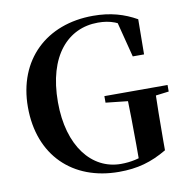

<svg xmlns="http://www.w3.org/2000/svg" viewBox="-85 -842 927 944"><g transform="rotate(-10 378.5 -370.0)"><path d="M434.5 18.6C527.1 18.6 596.7 -1.1 674.5 -46.8V-96.6C674.5 -193.8 676.2 -277.6 678.2 -360.8H536.4C538.7 -271.5 540.4 -188.1 540.4 -100.3V-18.2L588.8 -48.4C543.9 -28.4 500.3 -18.3 450.3 -18.3C304.9 -18.3 197.2 -151 197.2 -370.5C197.2 -603.2 309.2 -722.2 458.4 -722.2C520.5 -722.2 563.8 -705.2 619.8 -660.8V-701.2L547.6 -728.4L598.7 -528.9H655.1L656.9 -704.1C594.9 -739.2 527.8 -759.4 440.4 -759.4C207 -759.4 47.6 -608.4 47.6 -372.2C47.6 -131 203.7 18.6 434.5 18.6ZM427.3 -328.1 566.6 -313H622.6L742.7 -328.1V-360.8H427.3Z"/></g></svg>

Font: Source Han Serif TW VF
Style: Regular
Weight: 250
Designer: Ryoko NISHIZUKA 西塚涼子 (kana & ideographs); Frank Grießhammer (Latin, Greek & Cyrillic); Wenlong ZHANG 张文龙 (bopomofo); San
Foundry: Adobe
Version: Version 2.002;hotconv 1.1.0;makeotfexe 2.6.0